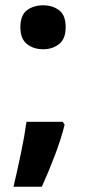

<svg xmlns="http://www.w3.org/2000/svg" viewBox="-20 -576 330 725"><path d="M143 -390Q107 -390 82 -409.5Q57 -429 57 -473Q57 -519 82 -537.5Q107 -556 143 -556Q178 -556 203 -537.5Q228 -519 228 -473Q228 -429 203 -409.5Q178 -390 143 -390ZM217 -116 224 -105Q211 -52 187 11Q163 74 138 129H31Q45 70 59 3Q73 -64 80 -116Z"/></svg>

Font: Noto Sans Tamil
Style: Bold
Weight: 700
Designer: Jelle Bosma - Monotype Design Team
Foundry: Monotype Imaging Inc.
Version: Version 2.004; ttfautohint (v1.8.4.7-5d5b)